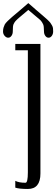

<svg xmlns="http://www.w3.org/2000/svg" viewBox="-60 -1040 371 1268"><path d="M207 -750V105.5Q207 208 124 208Q66.4 208 41 199.2Q41 199.2 41 154.3Q65.4 167 108.4 167Q124 167 124 97.7V-708H41V-750ZM127 -1019.5Q151.4 -998 180.7 -972.7Q210 -947.3 223.1 -936.5Q236.3 -925.8 252 -911.1Q267.6 -896.5 272.5 -889.6Q277.3 -882.8 283.2 -872.6Q289.1 -862.3 290 -853.5Q291 -844.7 291 -832Q291 -815.4 282.2 -803.2Q273.4 -791 260.7 -791Q248 -791 239.3 -803.2Q230.5 -815.4 230.5 -832Q230.5 -869.1 224.6 -879.9Q221.7 -886.7 218.3 -891.6Q214.8 -896.5 211.9 -900.9Q209 -905.3 200.2 -912.6Q191.4 -919.9 184.6 -925.8Q177.7 -931.6 159.7 -946.8Q141.6 -961.9 127 -974.6Q112.3 -961.9 94.7 -947.3Q77.1 -932.6 69.8 -926.3Q62.5 -919.9 54.2 -912.6Q45.9 -905.3 42.5 -900.9Q39.1 -896.5 35.6 -891.6Q32.2 -886.7 29.3 -879.9Q24.4 -869.1 24.4 -832Q24.4 -815.4 15.6 -803.2Q6.8 -791 -5.9 -791Q-18.6 -791 -29.3 -803.2Q-40 -815.4 -40 -832Q-40 -846.7 -36.6 -857.9Q-33.2 -869.1 -28.8 -877.9Q-24.4 -886.7 -8.8 -901.9Q6.8 -917 20 -928.2Q33.2 -939.5 66.4 -967.3Q99.6 -995.1 127 -1019.5Z"/></svg>

Font: okolaks
Style: Regular
Weight: 500
Version: Version 000.6.0